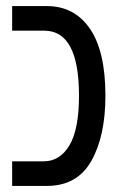

<svg xmlns="http://www.w3.org/2000/svg" viewBox="-20 -612 407 632"><path d="M134 0Q234 0 280.5 -82Q327 -164 327 -297Q327 -443 276 -517.5Q225 -592 134 -592H20V-511H126Q240 -511 240 -297Q240 -186 208.5 -133.5Q177 -81 124 -81H20V0Z"/></svg>

Font: Noto Sans Hebrew Extra Condensed
Style: Regular
Weight: 400
Width: 2
Designer: Monotype Design Team
Foundry: Monotype Imaging Inc.
Version: 1.000